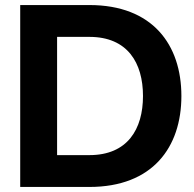

<svg xmlns="http://www.w3.org/2000/svg" viewBox="-20 -740 768 760"><path d="M60 0H334C584 0 698 -157 698 -360C698 -563 584 -720 334 -720H60ZM206 -126V-594H334C485 -594 546 -491 546 -360C546 -229 485 -126 334 -126Z"/></svg>

Font: Aspekta 650
Style: Regular
Weight: 650
Designer: Ivo Dolenc
Version: Version 2.000